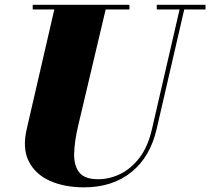

<svg xmlns="http://www.w3.org/2000/svg" viewBox="-20 -770 880 804"><path d="M117 -750H522V-730.5H422.5L306.5 -240Q292 -177.5 290.5 -127.5Q289 -77.5 311.5 -48.5Q334 -19.5 391 -19.5Q438 -19.5 483.2 -41.2Q528.5 -63 564 -109.2Q599.5 -155.5 616.5 -230L732 -730.5H636.5V-750H840.5V-730.5H751.5L636 -230Q609 -112.5 529.8 -49Q450.5 14.5 332 14.5Q250.5 14.5 189.5 -12.5Q128.5 -39.5 100.8 -93.8Q73 -148 92 -230L207.5 -730.5H117Z"/></svg>

Font: Bodoni* 11pt Fatface
Style: Italic
Weight: 900
Italic angle: -13°
Version: Version 2.3